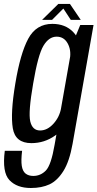

<svg xmlns="http://www.w3.org/2000/svg" viewBox="-54 -723 494 974"><path d="M102.5 230.7Q157.6 230.7 197.2 212.2Q236.8 193.6 267.5 144.8Q298.2 96 314.1 6.9L420.5 -596.2H353.1L313.4 -500.6L223 11.5Q205.3 114.7 178.6 142.1Q151.9 169.5 114.8 169.5Q91.4 169.5 76.1 157.8Q60.9 146 56.5 118.5Q52.2 91 58.1 42.1H-29.7Q-43.8 151.2 -6 190.9Q31.8 230.7 102.5 230.7ZM105.3 3.1Q171.4 3.1 225.6 -35.3Q279.8 -73.6 290 -130.8L256.2 -175.9Q248.4 -129.9 217.3 -95.5Q186.2 -61.1 149.4 -61.1Q110.3 -61.1 99.5 -107.2Q88.8 -153.2 114.2 -299Q138.9 -445.5 166.6 -491.2Q194.2 -537 233.3 -537Q270.1 -537 289.1 -503.2Q308.1 -469.3 300.4 -423.9L348.3 -463.7Q357.8 -518.2 317.8 -560Q277.8 -601.9 211.7 -601.9Q129.7 -601.9 89.2 -526.5Q48.8 -451.2 23.7 -299.2Q-1.7 -148.1 10.9 -72.5Q23.5 3.1 105.3 3.1ZM159.5 -622.2H210.1L267.4 -679.6L305.1 -622.2H355.7L300.8 -703H241.9Z"/></svg>

Font: Anybody Thin Condensed
Style: Italic
Weight: 100
Width: 3
Italic angle: -10°
Version: Version 1.113;gftools[0.9.25]